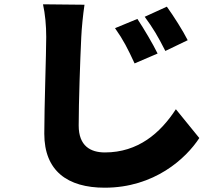

<svg xmlns="http://www.w3.org/2000/svg" viewBox="-20 -804 1040 893"><path d="M619 -716 515 -673C554 -618 574 -578 606 -509L713 -555C691 -600 649 -671 619 -716ZM756 -773 653 -726C692 -673 714 -636 749 -567L853 -617C831 -661 787 -730 756 -773ZM180 -784C190 -739 195 -685 195 -632C195 -557 186 -307 186 -182C186 -9 294 69 467 69C698 69 845 -67 907 -162L798 -296C726 -185 622 -95 468 -95C401 -95 346 -125 346 -220C346 -329 353 -528 358 -632C360 -675 366 -735 373 -782L180 -784Z"/></svg>

Font: Noto Sans CJK Black
Style: Bold
Weight: 900
Designer: Ryoko NISHIZUKA (kana & ideographs); Paul D. Hunt (Latin, Greek & Cyrillic); Wenlong ZHANG (bopomofo); Sandoll Communica
Foundry: Adobe Systems Incorporated
Version: Version 1.000;PS 1;hotconv 1.0.78;makeotf.lib2.5.61930